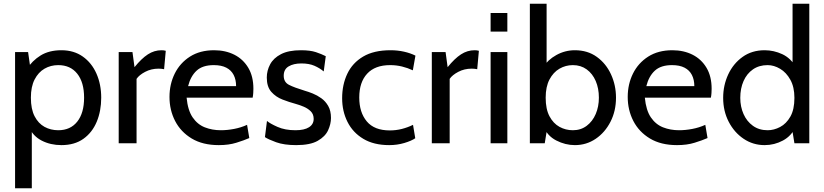

<svg xmlns="http://www.w3.org/2000/svg" viewBox="-20 -770 4430 1032"><path d="M61 242V-490H131L147 -378L122 -396Q153 -444 198.5 -472Q244 -500 310 -500Q377 -500 425 -466Q473 -432 498.5 -374.2Q524 -316.5 524 -245Q524 -173.5 500 -115.8Q476 -58 428.5 -24Q381 10 310 10Q251.5 10 204.2 -14.2Q157 -38.5 136 -87L151 -105V242ZM293 -70Q358.5 -70 395.2 -116.2Q432 -162.5 432 -245Q432 -327.5 395.2 -373.8Q358.5 -420 293 -420Q252.5 -420 219.2 -400.8Q186 -381.5 166 -342.8Q146 -304 146 -245Q146 -183.5 166 -145Q186 -106.5 219.2 -88.2Q252.5 -70 293 -70Z M618 0V-490H692L703 -409Q740.5 -455.5 774.8 -477.8Q809 -500 848 -500Q860.5 -500 871 -497L862 -398Q855.5 -399.5 848.2 -400.2Q841 -401 832 -401Q793 -401 760.2 -383.8Q727.5 -366.5 714 -346V0Z M1156 10Q1069.5 10 1010.5 -25.5Q951.5 -61 921.2 -119.8Q891 -178.5 891 -249Q891 -317.5 919.2 -374.5Q947.5 -431.5 1001.2 -465.8Q1055 -500 1131 -500Q1192 -500 1239.8 -475.8Q1287.5 -451.5 1314.8 -405.2Q1342 -359 1342 -293Q1342 -282.5 1341.2 -270.2Q1340.5 -258 1338 -245H983Q989.5 -177 1015.5 -139Q1041.5 -101 1081 -85.5Q1120.5 -70 1167 -70Q1201 -70 1238 -77Q1275 -84 1308 -99L1320 -28Q1291.5 -15.5 1250.5 -2.8Q1209.5 10 1156 10ZM991 -307H1249Q1249 -341.5 1236 -367Q1223 -392.5 1196.5 -406.2Q1170 -420 1129 -420Q1069 -420 1036.8 -390.2Q1004.5 -360.5 991 -307Z M1572 10Q1507 10 1464.2 -5.5Q1421.5 -21 1404 -33L1415 -120Q1431 -106 1471.5 -88Q1512 -70 1568 -70Q1615.5 -70 1640.8 -86Q1666 -102 1666 -131Q1666 -156.5 1649.8 -172.2Q1633.5 -188 1610.8 -197.2Q1588 -206.5 1568 -212Q1534.5 -221 1498.8 -234.8Q1463 -248.5 1438.5 -276Q1414 -303.5 1414 -353Q1414 -390.5 1432 -424.2Q1450 -458 1490.5 -479Q1531 -500 1598 -500Q1647 -500 1677.8 -489.8Q1708.5 -479.5 1731 -468L1720 -386Q1698.5 -404 1670 -416.5Q1641.5 -429 1600 -429Q1558 -429 1531.5 -413.2Q1505 -397.5 1505 -363Q1505 -328.5 1533.2 -314Q1561.5 -299.5 1619 -282Q1637 -277 1660.8 -267.5Q1684.5 -258 1707 -242Q1729.5 -226 1744.2 -200.2Q1759 -174.5 1759 -136Q1759 -103.5 1743.5 -69.8Q1728 -36 1687.5 -13Q1647 10 1572 10Z M2072 10Q1989 10 1932.8 -23.8Q1876.5 -57.5 1847.8 -114.8Q1819 -172 1819 -242Q1819 -315 1846.8 -373.5Q1874.5 -432 1932 -466Q1989.5 -500 2079 -500Q2117.5 -500 2151.8 -492.2Q2186 -484.5 2213 -471L2199 -392Q2171.5 -405 2140.8 -412.5Q2110 -420 2077 -420Q1996 -420 1953.5 -374Q1911 -328 1911 -246Q1911 -166 1951.5 -117.5Q1992 -69 2075 -69Q2109 -69 2140.2 -77Q2171.5 -85 2200 -99L2212 -27Q2192 -13 2153.5 -1.5Q2115 10 2072 10Z M2301 0V-490H2375L2386 -409Q2423.5 -455.5 2457.8 -477.8Q2492 -500 2531 -500Q2543.5 -500 2554 -497L2545 -398Q2538.5 -399.5 2531.2 -400.2Q2524 -401 2515 -401Q2476 -401 2443.2 -383.8Q2410.5 -366.5 2397 -346V0Z M2617 0V-490H2707V0ZM2617 -600V-700H2707V-600Z M3070 10Q3018.5 10 2970.2 -14.8Q2922 -39.5 2903 -88L2925 -104L2908 0H2828V-750H2918V-394L2899 -408Q2924 -448.5 2970.5 -474.2Q3017 -500 3070 -500Q3138.5 -500 3188 -464.2Q3237.5 -428.5 3264.2 -370.2Q3291 -312 3291 -245Q3291 -173.5 3261.5 -115.8Q3232 -58 3182 -24Q3132 10 3070 10ZM3059 -70Q3102 -70 3133.5 -93.8Q3165 -117.5 3182 -157.2Q3199 -197 3199 -245Q3199 -295 3182 -334.5Q3165 -374 3133.5 -397Q3102 -420 3059 -420Q3020.5 -420 2987.2 -400.8Q2954 -381.5 2933.5 -342.8Q2913 -304 2913 -245Q2913 -183.5 2933.5 -145Q2954 -106.5 2987.2 -88.2Q3020.5 -70 3059 -70Z M3619 10Q3532.5 10 3473.5 -25.5Q3414.5 -61 3384.2 -119.8Q3354 -178.5 3354 -249Q3354 -317.5 3382.2 -374.5Q3410.5 -431.5 3464.2 -465.8Q3518 -500 3594 -500Q3655 -500 3702.8 -475.8Q3750.5 -451.5 3777.8 -405.2Q3805 -359 3805 -293Q3805 -282.5 3804.2 -270.2Q3803.5 -258 3801 -245H3446Q3452.5 -177 3478.5 -139Q3504.5 -101 3544 -85.5Q3583.5 -70 3630 -70Q3664 -70 3701 -77Q3738 -84 3771 -99L3783 -28Q3754.5 -15.5 3713.5 -2.8Q3672.5 10 3619 10ZM3454 -307H3712Q3712 -341.5 3699 -367Q3686 -392.5 3659.5 -406.2Q3633 -420 3592 -420Q3532 -420 3499.8 -390.2Q3467.5 -360.5 3454 -307Z M4090 10Q4027.5 10 3977 -24Q3926.5 -58 3896.8 -115.5Q3867 -173 3867 -244Q3867 -311.5 3894.2 -370Q3921.5 -428.5 3971.5 -464.2Q4021.5 -500 4090 -500Q4139 -500 4184.8 -478.8Q4230.5 -457.5 4259 -408L4240 -395V-750H4330V0H4250L4233 -104L4256 -88Q4234.5 -39.5 4188.5 -14.8Q4142.5 10 4090 10ZM4106 -70Q4140 -70 4173.2 -87.5Q4206.5 -105 4228.2 -143.2Q4250 -181.5 4250 -244Q4250 -302 4228.2 -341.2Q4206.5 -380.5 4173.2 -400.2Q4140 -420 4106 -420Q4060 -420 4027 -397Q3994 -374 3976.5 -334.2Q3959 -294.5 3959 -244Q3959 -196.5 3976.5 -157Q3994 -117.5 4027 -93.8Q4060 -70 4106 -70Z"/></svg>

Font: Cabin Resolve
Style: Regular-Resolve
Weight: 400
Designer: Pablo Impallari
Foundry: Pablo Impallari. http://www.impallari.com Igino Marini. http://www.ikern.com
Version: Version 3.001